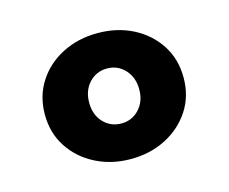

<svg xmlns="http://www.w3.org/2000/svg" viewBox="-60 -920 594 498"><g transform="rotate(-15 237.0 -671.0)"><path d="M236.5 -502Q289 -502 331 -523.8Q373 -545.5 397.8 -583.5Q422.5 -621.5 422.5 -671Q422.5 -720.5 397.8 -758.8Q373 -797 331 -818.5Q289 -840 236.5 -840Q184 -840 141.8 -818.5Q99.5 -797 74.8 -758.8Q50 -720.5 50 -671Q50 -621.5 74.8 -583.5Q99.5 -545.5 141.8 -523.8Q184 -502 236.5 -502ZM236.5 -597.5Q207.5 -597.5 188.2 -618Q169 -638.5 169 -671Q169 -703.5 188.2 -724.2Q207.5 -745 236.5 -745Q265 -745 284.2 -724.2Q303.5 -703.5 303.5 -671Q303.5 -639 284.2 -618.2Q265 -597.5 236.5 -597.5Z"/></g></svg>

Font: Spartan ExtraBold
Style: Regular
Weight: 800
Designer: Matt Bailey, Mirko Velimirovic
Foundry: Matt Bailey
Version: Version 1.003; ttfautohint (v1.8.3)